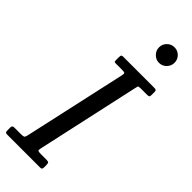

<svg xmlns="http://www.w3.org/2000/svg" viewBox="-361 -1018 1050 1050"><g transform="rotate(45 164.0 -492.5)"><path d="M-46 -17V-41Q-46 -55 -31 -55H21Q38 -55 43 -58Q48 -61 51.5 -75.5L184 -674Q187 -688.5 183.2 -691.8Q179.5 -695 161 -695H115Q105 -695 103.5 -698Q102 -701 102 -710.5V-732Q102 -743.5 105 -746.8Q108 -750 119 -750H356.5Q367 -750 370.8 -747.2Q374.5 -744.5 374.5 -733V-711Q374.5 -700 370.5 -697.5Q366.5 -695 355.5 -695H306Q290 -695 288.2 -690.2Q286.5 -685.5 284 -673L152.5 -75Q149 -60.5 153.5 -57.8Q158 -55 176 -55H217Q232.5 -55 235.8 -50.5Q239 -46 239 -30V-19Q239 -8 236.2 -4Q233.5 0 223 0H-27Q-39 0 -42.5 -3Q-46 -6 -46 -17ZM279 -864.5Q254.5 -864.5 236.8 -882.5Q219 -900.5 219 -925Q219 -950 236.8 -967.5Q254.5 -985 279 -985Q304 -985 321.5 -967.5Q339 -950 339 -925Q339 -900.5 321.5 -882.5Q304 -864.5 279 -864.5Z"/></g></svg>

Font: Besley* Narrow
Style: Italic
Weight: 400
Width: 4
Italic angle: -13°
Designer: Owen Earl
Foundry: indestructible type*
Version: Version 3.000; ttfautohint (v1.8.3)